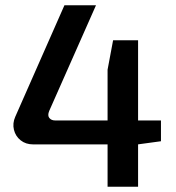

<svg xmlns="http://www.w3.org/2000/svg" viewBox="-20 -710 668 730"><path d="M345 -690 167 -288Q160 -271 167.5 -261.5Q175 -252 190 -252H592V-173L504 -161H106Q78 -161 58.5 -176.5Q39 -192 33 -216.5Q27 -241 38 -266L225 -690ZM505 -557V0H389V-445L410 -557Z"/></svg>

Font: Exo 2 SemiBold
Style: Regular
Weight: 600
Designer: Natanael Gama
Foundry: Natanael Gama
Version: Version 2.010